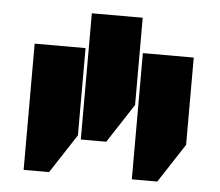

<svg xmlns="http://www.w3.org/2000/svg" viewBox="-42 -761 682 594"><g transform="rotate(5 298.5 -463.5)"><path d="M220 -322V-714H378V-443L299 -322ZM52 -213V-605H210V-334L131 -213ZM388 -213V-605H546V-334L467 -213Z"/></g></svg>

Font: Noto Sans Hebrew Condensed ExtraBold
Style: Regular
Weight: 800
Width: 3
Designer: Monotype Design Team
Foundry: Monotype Imaging Inc.
Version: Version 2.004; ttfautohint (v1.8.4.7-5d5b)